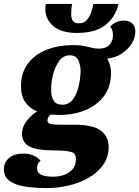

<svg xmlns="http://www.w3.org/2000/svg" viewBox="-66 -760 710 979"><path d="M173 199Q117 199 66.5 192Q16 185 -15 164Q-46 143 -46 103Q-45 65 -18 44Q9 23 53 23Q83 23 105.5 33.5Q128 44 141 60Q130 68 126.5 77Q123 86 123 97Q123 121 144 131Q165 141 205 141Q234 141 260.5 132Q287 123 304 103Q321 83 321 52Q322 22 295.5 14.5Q269 7 210 7Q122 7 84.5 -13Q47 -33 46 -77Q47 -114 69.5 -143Q92 -172 123 -192Q84 -208 62.5 -239.5Q41 -271 41 -320Q41 -390 77 -437Q113 -484 173.5 -507Q234 -530 305 -530Q340 -530 362.5 -525.5Q385 -521 402 -516.5Q419 -512 438 -512Q475 -512 493 -532.5Q511 -553 510 -583Q510 -606 496 -625Q525 -655 566 -655Q592 -655 608 -641Q624 -627 624 -599Q624 -568 606 -538.5Q588 -509 556 -487.5Q524 -466 481 -461Q490 -445 495 -427.5Q500 -410 500 -388Q500 -319 465 -271.5Q430 -224 370.5 -199Q311 -174 237 -174Q227 -174 215.5 -174.5Q204 -175 192 -176Q185 -170 180.5 -162.5Q176 -155 176 -146Q176 -130 196 -127Q216 -124 254 -124H318Q408 -124 448.5 -93.5Q489 -63 488 -8Q487 44 458.5 83Q430 122 383.5 148Q337 174 282 186.5Q227 199 173 199ZM252 -226Q285 -226 305 -252.5Q325 -279 334.5 -318.5Q344 -358 345 -396Q345 -429 333 -453.5Q321 -478 290 -478Q257 -478 236 -449.5Q215 -421 204.5 -379.5Q194 -338 195 -299Q195 -267 208 -246.5Q221 -226 252 -226ZM326 -592Q246 -592 205.5 -627.5Q165 -663 165 -713Q165 -725 168 -740H302Q299 -727 298 -713Q297 -699 297 -687Q297 -668 305 -654.5Q313 -641 336 -641Q361 -641 375.5 -656.5Q390 -672 398 -695Q406 -718 410 -740H538Q525 -677 474 -634.5Q423 -592 326 -592Z"/></svg>

Font: Sansita Swashed
Style: Bold
Weight: 700
Designer: Pablo Cosgaya
Foundry: Omnibus-Type
Version: Version 1.003; ttfautohint (v1.8.3)